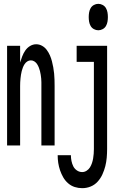

<svg xmlns="http://www.w3.org/2000/svg" viewBox="-20 -759 640 1002"><path d="M17 0V-520H85V-433Q90 -449 96 -465Q102 -481 112 -495.5Q122 -510 137 -519Q152 -528 169 -528Q185 -528 199.5 -520Q214 -512 224 -498.5Q234 -485 240.5 -470Q247 -455 251 -439.5Q255 -424 258 -407.5Q261 -391 262.5 -375Q264 -359 264.5 -342.5Q265 -326 265 -310V0H196V-310Q196 -320 196 -330Q196 -340 195 -349.5Q194 -359 192.5 -369Q191 -379 188.5 -388.5Q186 -398 182.5 -407Q179 -416 173.5 -424.5Q168 -433 159.5 -438.5Q151 -444 141 -444Q131 -444 122.5 -438.5Q114 -433 108.5 -424.5Q103 -416 99.5 -407Q96 -398 93.5 -388.5Q91 -379 89.5 -369Q88 -359 87 -349.5Q86 -340 85.5 -330Q85 -320 85 -310V0ZM493 -601Q481 -601 470 -607Q459 -613 453 -623.5Q447 -634 445 -646Q443 -658 443 -670Q443 -682 445 -694Q447 -706 453 -716.5Q459 -727 470 -733Q481 -739 493 -739Q505 -739 516 -733Q527 -727 533 -716.5Q539 -706 541 -694Q543 -682 543 -670Q543 -658 541 -646Q539 -634 533 -623.5Q527 -613 516 -607Q505 -601 493 -601ZM409 223Q389 223 370 217Q351 211 335.5 197.5Q320 184 310 166.5Q300 149 293.5 130Q287 111 284 91.5Q281 72 281 51H350Q350 66 353 81Q356 96 362.5 109Q369 122 381.5 130.5Q394 139 409 139Q421 139 432 132Q443 125 449.5 114.5Q456 104 460 92Q464 80 466 68Q468 56 469 43.5Q470 31 470 19V-436H380V-520H539V19Q539 41 537 64Q535 87 529.5 108.5Q524 130 514.5 151Q505 172 489.5 189Q474 206 453 214.5Q432 223 409 223Z"/></svg>

Font: Zed Mono Medium Extended
Style: Regular
Weight: 500
Width: 7
Monospace: yes
Designer: Belleve Invis
Foundry: Belleve Invis
Version: Version 1.0.0; ttfautohint (v1.8.4)